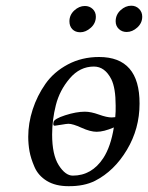

<svg xmlns="http://www.w3.org/2000/svg" viewBox="-20 -637 514 667"><path d="M274.9 -616.2Q291 -616.2 302 -605.7Q313 -595.2 313 -579.1Q313 -556.2 295.4 -540.5Q277.8 -524.9 258.8 -524.9Q241.7 -524.9 231.4 -535.4Q221.2 -545.9 221.2 -563Q221.2 -585 238 -600.6Q254.9 -616.2 274.9 -616.2ZM436 -617.2Q452.1 -617.2 463.1 -606.2Q474.1 -595.2 474.1 -579.1Q474.1 -557.1 457 -541.5Q439.9 -525.9 419.9 -525.9Q403.8 -525.9 392.8 -536.4Q381.8 -546.9 381.8 -563Q381.8 -585.9 398.9 -601.6Q416 -617.2 436 -617.2ZM161.1 -169.9Q161.1 -99.1 184.1 -63Q207 -26.9 232.9 -26.9Q298.8 -26.9 338.9 -87.9Q364.7 -127.4 375.5 -194.3Q340.3 -179.2 315.9 -179.2Q293.9 -179.2 263.4 -193.1Q232.9 -207 217.8 -207Q211.9 -207 192.4 -203.6Q172.9 -200.2 169.9 -200.2Q163.1 -200.2 166 -212.9Q168 -224.1 206.5 -236.6Q245.1 -249 274.9 -249Q295.9 -249 323.5 -239Q351.1 -229 368.2 -229Q374 -229 380.4 -230Q382.3 -250 381.8 -270Q381.8 -331.1 366.7 -361.8Q344.2 -405.8 306.2 -405.8Q257.3 -405.8 222.2 -364.5Q187 -323.2 174.1 -272Q161.1 -220.7 161.1 -169.9ZM78.1 -162.1Q78.1 -209 93.5 -256.6Q108.9 -304.2 137.9 -345.7Q167 -387.2 215.6 -413.1Q264.2 -439 324.2 -439Q465.3 -439 464.8 -276.9Q464.8 -189.9 420.9 -116.5Q377 -43 310.1 -8.8Q272 10.3 217.8 9.8Q172.9 9.8 142.8 -8.5Q112.8 -26.9 99.9 -56.9Q86.9 -86.9 82.5 -111.6Q78.1 -136.2 78.1 -162.1Z"/></svg>

Font: Linux Libertine
Style: Italic
Weight: 400
Italic angle: -12°
Designer: Philipp H. Poll
Foundry: Philipp H. Poll
Version: Version 5.1.6 ; ttfautohint (v0.9)